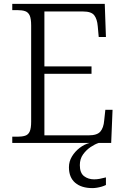

<svg xmlns="http://www.w3.org/2000/svg" viewBox="-20 -734 646 986"><path d="M43 0V-32H70Q93 -32 109 -37Q125 -42 132.5 -58.5Q140 -75 140 -109V-603Q140 -638 132.5 -654.5Q125 -671 109.5 -676.5Q94 -682 70 -682H43V-714H518L524 -544H487L482 -599Q479 -636 464 -655.5Q449 -675 407 -675H208V-393H450V-355H208V-39H436Q479 -39 495.5 -58.5Q512 -78 515 -115L521 -170H558L551 0ZM455 232Q398 232 366 204.5Q334 177 334 125Q334 95 349.5 69.5Q365 44 389 25.5Q413 7 440 0H487Q468 6 445.5 21Q423 36 406.5 59Q390 82 390 114Q390 154 411.5 170.5Q433 187 463 187Q477 187 491 184.5Q505 182 524 177V216Q514 221 502 224.5Q490 228 477.5 230Q465 232 455 232Z"/></svg>

Font: Noto Serif Kannada Light
Style: Regular
Weight: 300
Version: Version 2.003